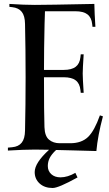

<svg xmlns="http://www.w3.org/2000/svg" viewBox="-20 -752 544 959"><path d="M297.9 -366.2H199.7Q199.7 -182.1 202.1 -116.7Q203.6 -71.8 225.1 -54.2Q246.1 -36.6 278.3 -36.6H330.6Q387.7 -36.6 420.4 -68.4Q452.1 -99.6 479 -175.8L494.1 -170.9Q468.3 -74.2 461.4 2.4Q415 1 347.9 -0.7Q280.8 -2.4 260.3 -2.9Q237.8 18.1 228.3 36.9Q218.8 55.7 218.8 77.1Q218.8 102.1 236.1 117.9Q253.4 133.8 282.2 133.8Q317.4 133.8 356.4 111.3L367.2 134.3Q272 187 243.2 187Q202.6 187 178 164.6Q153.3 142.1 153.3 107.4Q153.3 61.5 225.1 -3.9Q155.8 -4.9 153.8 -4.9Q101.1 -4.9 19.5 0V-14.6L40.5 -16.6Q72.8 -19.5 88.6 -39.6Q104.5 -59.6 105 -100.1Q107.9 -227.1 107.9 -366.2Q107.9 -505.4 105 -632.3Q104.5 -672.9 88.6 -692.9Q72.8 -712.9 40.5 -716.3L26.9 -717.8V-732.4Q101.6 -727.5 153.8 -727.5Q213.9 -727.5 451.2 -732.4Q452.1 -685.5 456.5 -618.2H441.9L440.4 -631.8Q437 -664.6 416.7 -680.2Q396.5 -695.8 356.4 -695.8H204.6Q203.6 -678.7 202.6 -632.3Q199.7 -505.4 199.7 -402.8H297.9Q337.9 -402.8 358.2 -418.5Q378.4 -434.1 381.8 -466.8L383.3 -480.5H397.9Q393.1 -405.8 393.1 -384.8Q393.1 -363.3 397.9 -288.6H383.3L381.8 -302.2Q378.4 -335 358.2 -350.6Q337.9 -366.2 297.9 -366.2Z"/></svg>

Font: Flanker
Style: Regular
Weight: 400
Designer: Flanker
Foundry: Flanker
Version: Version 2.027